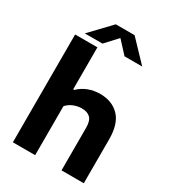

<svg xmlns="http://www.w3.org/2000/svg" viewBox="-233 -1122 1121 1246"><g transform="rotate(30 328.0 -498.5)"><path d="M64.5 -808H231.5V-493.5H239.5Q270.5 -524 311.5 -539.8Q352.5 -555.5 400 -555.5Q489 -555.5 542.5 -500.2Q596 -445 596 -329.5V0H429V-319.5Q429 -371 407.2 -392.8Q385.5 -414.5 343.5 -414.5Q311.5 -414.5 281.5 -402.2Q251.5 -390 231.5 -367V0H64.5ZM545.5 -845.5H413L330.5 -935L248 -845.5H115.5L260 -997H401Z"/></g></svg>

Font: Encode Sans Semi Expanded
Style: Bold
Weight: 700
Width: 6
Designer: Multiple Designers
Foundry: Impallari Type
Version: Version 2.000